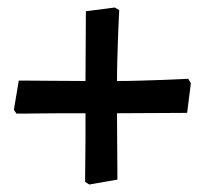

<svg xmlns="http://www.w3.org/2000/svg" viewBox="-20 -518 546 512"><path d="M218 -26 207 -33Q207 -33 207 -49.5Q207 -66 207.5 -93Q208 -120 208 -152.5Q208 -185 208 -216Q177 -216 144.5 -216Q112 -216 84.5 -215.5Q57 -215 40.5 -215Q24 -215 24 -215L17 -225L30 -303Q30 -303 57.5 -303Q85 -303 126 -302.5Q167 -302 208 -302L209 -488L286 -498L298 -491Q298 -491 297 -473Q296 -455 295 -426Q294 -397 293 -364Q292 -331 292 -302Q322 -302 355 -303Q388 -304 417 -305Q446 -306 464 -307Q482 -308 482 -308L489 -296L479 -217L292 -216Q292 -175 292.5 -134Q293 -93 293 -66Q293 -39 293 -39Z"/></svg>

Font: Alegreya SemiBold
Style: Regular
Weight: 600
Designer: Juan Pablo del Peral
Foundry: Huerta Tipografica
Version: Version 2.009